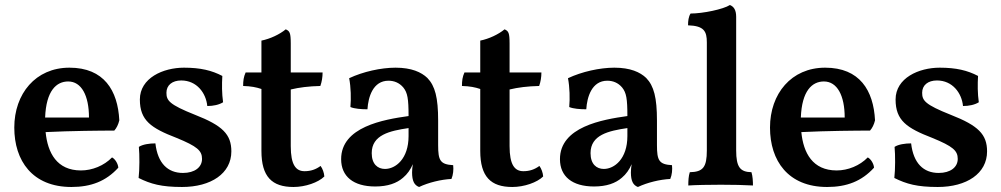

<svg xmlns="http://www.w3.org/2000/svg" viewBox="-20 -737 3995 766"><path d="M427 -109C395 -76 348 -57 303 -57C207 -57 170 -127 162 -210C262 -215 384 -216 436 -216C445 -226 452 -240 456 -257C450 -376 395 -467 257 -467C122 -467 37 -363 37 -228C37 -96 109 9 265 9C343 9 403 -14 452 -68C451 -84 439 -103 427 -109ZM252 -412C305 -412 335 -356 335 -268H160C164 -375 205 -412 252 -412Z M870 -329C865 -364 865 -401 867 -434C825 -456 780 -467 714 -467C631 -467 538 -426 538 -340C538 -256 583 -226 684 -187C767 -153 786 -136 786 -103C786 -70 757 -47 710 -47C649 -47 609 -86 600 -165C576 -165 549 -161 534 -151C537 -119 537 -61 533 -27C581 -3 624 9 706 9C822 9 903 -45 903 -133C903 -201 868 -236 758 -279C655 -320 644 -336 644 -367C644 -397 667 -416 703 -416C765 -416 802 -366 807 -314C831 -314 854 -319 870 -329Z M1151 9C1198 9 1250 -9 1274 -33C1273 -48 1267 -64 1259 -75C1240 -61 1220 -54 1195 -54C1160 -54 1140 -80 1140 -154V-380C1173 -388 1212 -393 1258 -394C1264 -411 1267 -429 1267 -448H1140V-563C1140 -606 1136 -613 1120 -620C1096 -600 1058 -582 1023 -575V-448H960C952 -430 950 -415 950 -394C982 -393 1002 -389 1023 -382V-135C1023 -32 1065 9 1151 9Z M1788 -78C1736 -81 1728 -97 1728 -158V-256C1728 -347 1716 -394 1685 -426C1661 -449 1622 -467 1558 -467C1500 -467 1428 -451 1373 -425C1380 -389 1381 -344 1378 -310C1394 -303 1422 -301 1446 -301C1449 -350 1468 -415 1530 -415C1552 -415 1573 -407 1589 -388C1606 -367 1610 -343 1610 -274C1510 -260 1341 -231 1341 -102C1341 -33 1390 7 1477 7C1527 7 1563 -6 1588 -28C1605 -42 1618 -61 1627 -82C1625 -70 1624 -58 1624 -49C1624 -15 1633 2 1652 9C1690 -9 1740 -21 1781 -23C1788 -39 1790 -60 1788 -78ZM1610 -194C1610 -103 1558 -63 1516 -63C1487 -63 1463 -82 1463 -126C1463 -199 1535 -215 1610 -226Z M2024 9C2071 9 2123 -9 2147 -33C2146 -48 2140 -64 2132 -75C2113 -61 2093 -54 2068 -54C2033 -54 2013 -80 2013 -154V-380C2046 -388 2085 -393 2131 -394C2137 -411 2140 -429 2140 -448H2013V-563C2013 -606 2009 -613 1993 -620C1969 -600 1931 -582 1896 -575V-448H1833C1825 -430 1823 -415 1823 -394C1855 -393 1875 -389 1896 -382V-135C1896 -32 1938 9 2024 9Z M2661 -78C2609 -81 2601 -97 2601 -158V-256C2601 -347 2589 -394 2558 -426C2534 -449 2495 -467 2431 -467C2373 -467 2301 -451 2246 -425C2253 -389 2254 -344 2251 -310C2267 -303 2295 -301 2319 -301C2322 -350 2341 -415 2403 -415C2425 -415 2446 -407 2462 -388C2479 -367 2483 -343 2483 -274C2383 -260 2214 -231 2214 -102C2214 -33 2263 7 2350 7C2400 7 2436 -6 2461 -28C2478 -42 2491 -61 2500 -82C2498 -70 2497 -58 2497 -49C2497 -15 2506 2 2525 9C2563 -9 2613 -21 2654 -23C2661 -39 2663 -60 2661 -78ZM2483 -194C2483 -103 2431 -63 2389 -63C2360 -63 2336 -82 2336 -126C2336 -199 2408 -215 2483 -226Z M2726 3C2756 1 2809 0 2856 0C2902 0 2952 1 2984 3C2984 -13 2983 -34 2978 -50C2933 -51 2917 -70 2917 -137V-670C2917 -698 2907 -711 2892 -717C2866 -700 2784 -683 2735 -683C2727 -670 2725 -654 2725 -636C2789 -634 2800 -612 2800 -568V-137C2800 -70 2785 -51 2732 -50C2727 -35 2726 -16 2726 3Z M3442 -109C3410 -76 3363 -57 3318 -57C3222 -57 3185 -127 3177 -210C3277 -215 3399 -216 3451 -216C3460 -226 3467 -240 3471 -257C3465 -376 3410 -467 3272 -467C3137 -467 3052 -363 3052 -228C3052 -96 3124 9 3280 9C3358 9 3418 -14 3467 -68C3466 -84 3454 -103 3442 -109ZM3267 -412C3320 -412 3350 -356 3350 -268H3175C3179 -375 3220 -412 3267 -412Z M3885 -329C3880 -364 3880 -401 3882 -434C3840 -456 3795 -467 3729 -467C3646 -467 3553 -426 3553 -340C3553 -256 3598 -226 3699 -187C3782 -153 3801 -136 3801 -103C3801 -70 3772 -47 3725 -47C3664 -47 3624 -86 3615 -165C3591 -165 3564 -161 3549 -151C3552 -119 3552 -61 3548 -27C3596 -3 3639 9 3721 9C3837 9 3918 -45 3918 -133C3918 -201 3883 -236 3773 -279C3670 -320 3659 -336 3659 -367C3659 -397 3682 -416 3718 -416C3780 -416 3817 -366 3822 -314C3846 -314 3869 -319 3885 -329Z"/></svg>

Font: Vollkorn Semibold
Style: Regular
Weight: 600
Designer: Friedrich Althausen
Foundry: Friedrich Althausen
Version: Version 4.015;PS 004.015;hotconv 1.0.88;makeotf.lib2.5.64775